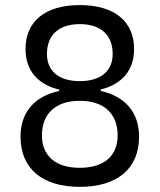

<svg xmlns="http://www.w3.org/2000/svg" viewBox="-20 -723 626 753"><path d="M293 9.8C440.9 9.8 525.4 -62.5 525.4 -187C525.4 -281.7 471.7 -344.7 375 -366.2V-372.1C459 -392.6 505.9 -448.2 505.9 -530.8C505.9 -639.6 428.2 -703.1 293 -703.1C157.7 -703.1 80.1 -639.6 80.1 -530.8C80.1 -447.8 127 -392.1 211.9 -371.6V-366.2C114.7 -345.2 60.5 -282.2 60.5 -187C60.5 -62.5 145 9.8 293 9.8ZM293 -64.9C198.2 -64.9 144.5 -111.3 144.5 -191.9C144.5 -277.3 198.2 -327.6 293 -327.6C387.7 -327.6 441.4 -277.3 441.4 -191.9C441.4 -111.3 387.7 -64.9 293 -64.9ZM293 -404.8C210.9 -404.8 164.1 -444.3 164.1 -511.2C164.1 -585.9 210.9 -628.4 293 -628.4C375 -628.4 421.9 -585.9 421.9 -511.2C421.9 -444.3 375 -404.8 293 -404.8Z"/></svg>

Font: Cascadia Mono PL SemiLight
Style: Regular
Weight: 350
Monospace: yes
Designer: Aaron Bell
Foundry: Saja Typeworks
Version: Version 2404.023